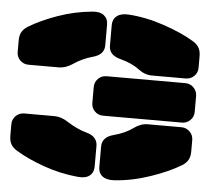

<svg xmlns="http://www.w3.org/2000/svg" viewBox="-51 -762 902 824"><g transform="rotate(5 399.5 -350.0)"><path d="M453.1 -513.2Q401.9 -525.9 401.9 -566.9V-655.8Q401.9 -681.2 419.7 -695.1Q437.5 -709 470.2 -707Q545.9 -702.1 624.8 -675.3Q703.6 -648.4 754.9 -617.2Q772.5 -606.4 780.8 -592Q789.1 -577.6 789.1 -555.2V-505.9Q789.1 -484.4 774.2 -469.7Q759.3 -455.1 737.8 -455.1H592.8Q561.5 -455.1 534.2 -476.1Q502.9 -500 453.1 -513.2ZM333 -513.2Q288.1 -501 249 -474.1Q220.2 -455.1 190.9 -455.1H61Q39.6 -455.1 24.7 -469.7Q9.8 -484.4 9.8 -505.9V-555.2Q9.8 -577.6 18.1 -592Q26.4 -606.4 43.9 -617.2Q95.2 -648.4 167 -673.8Q238.8 -699.2 314.9 -706.1Q347.2 -709 364.5 -695.1Q381.8 -681.2 381.8 -655.8V-566.9Q381.8 -525.9 333 -513.2ZM398.9 -435.1H737.8Q759.3 -435.1 774.2 -420.2Q789.1 -405.3 789.1 -383.8V-315.9Q789.1 -294.4 774.2 -279.8Q759.3 -265.1 737.8 -265.1H398.9Q377.4 -265.1 362.8 -279.8Q348.1 -294.4 348.1 -315.9V-383.8Q348.1 -405.3 362.8 -420.2Q377.4 -435.1 398.9 -435.1ZM333 -187Q381.8 -174.3 381.8 -132.8V-43.9Q381.8 -18.6 364.5 -4.9Q347.2 8.8 314.9 5.9Q238.8 -1 167 -26.4Q95.2 -51.8 43.9 -83Q26.4 -93.8 18.1 -108.2Q9.8 -122.6 9.8 -145V-193.8Q9.8 -215.3 24.7 -230.2Q39.6 -245.1 61 -245.1H190.9Q220.2 -245.1 249 -226.1Q292.5 -198.2 333 -187ZM453.1 -187Q500 -199.2 534.2 -224.1Q563 -245.1 592.8 -245.1H737.8Q759.3 -245.1 774.2 -230.2Q789.1 -215.3 789.1 -193.8V-145Q789.1 -122.6 780.8 -108.2Q772.5 -93.8 754.9 -83Q703.6 -51.8 624.8 -24.9Q545.9 2 470.2 6.8Q437 8.8 419.4 -4.9Q401.9 -18.6 401.9 -43.9V-132.8Q401.9 -174.3 453.1 -187Z"/></g></svg>

Font: Nastup Soft
Style: Regular
Weight: 400
Designer: Maksym Kobuzan
Foundry: Zakznak
Version: Version 1.020;hotconv 1.0.109;makeotfexe 2.5.65596